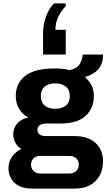

<svg xmlns="http://www.w3.org/2000/svg" viewBox="-20 -925 640 1133"><path d="M174 188Q100 188 65 153Q30 118 30 67Q30 29 51.5 -1Q73 -31 106 -46Q83 -60 70.5 -83Q58 -106 58 -132Q58 -170 83 -197.5Q108 -225 147 -231Q73 -274 73 -360Q73 -432 128 -476.5Q183 -521 303 -521Q356 -521 392 -511Q434 -521 450 -546.5Q466 -572 468 -603H588Q588 -548 559.5 -516Q531 -484 481 -471V-470Q506 -450 520 -421Q534 -392 534 -360Q534 -286 485 -241Q436 -196 335 -196H253Q229 -196 215 -186.5Q201 -177 201 -159Q201 -122 252 -122H419Q500 -122 544 -81.5Q588 -41 588 26Q588 98 544 143Q500 188 418 188ZM306 -283Q345 -283 368.5 -302Q392 -321 392 -358Q392 -395 368.5 -414Q345 -433 306 -433Q267 -433 244 -414Q221 -395 221 -358Q221 -321 244 -302Q267 -283 306 -283ZM220 99H388Q415 99 430 84Q445 69 445 46Q445 25 430.5 10Q416 -5 388 -5H220Q192 -5 177.5 10Q163 25 163 47Q163 68 177.5 83.5Q192 99 220 99ZM368 -905V-889Q307 -825 307 -749H368V-603H234V-727Q234 -777 250 -823.5Q266 -870 298 -905Z"/></svg>

Font: Chivo Mono
Style: Bold
Weight: 700
Monospace: yes
Designer: Hector Gatti
Foundry: Omnibus-Type
Version: Version 1.008; ttfautohint (v1.8.4.7-5d5b)